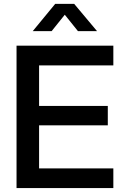

<svg xmlns="http://www.w3.org/2000/svg" viewBox="-20 -961 632 981"><path d="M64.5 0H559.1V-100.6H179.7V-320.8H530.8V-419.9H179.7V-627H559.1V-727.5H64.5ZM243.7 -801.8 311 -885.7 378.4 -801.8H475.6V-802.2L358.9 -941.4H262.2L147.5 -802.2V-801.8Z"/></svg>

Font: Raveo Display Display Medium
Style: Regular
Weight: 500
Designer: Jakub Foglar, Rasmus Andersson (Inter)
Foundry: Jakubfoglar.com
Version: Version 1.100;Glyphs 3.2.3 (3260)